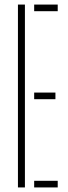

<svg xmlns="http://www.w3.org/2000/svg" viewBox="-20 -820 297 840"><path d="M58.5 0V-800H89V0ZM129.5 0V-29H232.5V0ZM129.5 -386V-415H222.5V-386ZM129.5 -771V-800H232.5V-771Z"/></svg>

Font: Big Shoulders Stencil Display ExtraLight
Style: Regular
Weight: 250
Designer: Patric King
Foundry: XO Type Co
Version: Version 2.001